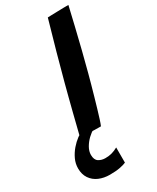

<svg xmlns="http://www.w3.org/2000/svg" viewBox="-329 -727 867 1057"><g transform="rotate(-30 104.0 -199.0)"><path d="M141 150V246.5Q126.5 253 101 258Q75.5 263 36.5 263Q-1 263 -31.8 249.8Q-62.5 236.5 -80.5 210Q-98.5 183.5 -98.5 145.5Q-98.5 115 -85.5 87.2Q-72.5 59.5 -52.5 36.2Q-32.5 13 -10.8 -3Q11 -19 28 -25.5L83 1Q65 10 45.8 28.5Q26.5 47 13.2 70.2Q0 93.5 0 116.5Q0 147.5 18 159.5Q36 171.5 61 171.5Q84 171.5 102.8 166.2Q121.5 161 141 150ZM126.5 7.5Q110 7.5 86.2 7Q62.5 6.5 38.5 5.2Q14.5 4 -3.5 1.5Q3 -23.5 11.8 -59.5Q20.5 -95.5 31.2 -137.2Q42 -179 52.8 -221.8Q63.5 -264.5 74 -303Q94.5 -380 119.5 -470Q144.5 -560 173 -658Q180.5 -658.5 196.8 -658.8Q213 -659 233.5 -659.8Q254 -660.5 273 -660.8Q292 -661 305.5 -661Q292.5 -605 276.8 -539Q261 -473 244.5 -406.5Q228 -340 212 -280.5Q204.5 -252 195.2 -218.8Q186 -185.5 176.2 -151.5Q166.5 -117.5 157.2 -86.2Q148 -55 140.2 -30.5Q132.5 -6 126.5 7.5Z"/></g></svg>

Font: Grandstander Thin SemiBold
Style: Italic
Weight: 600
Italic angle: -15°
Version: Version 1.200